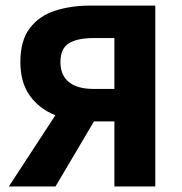

<svg xmlns="http://www.w3.org/2000/svg" viewBox="-20 -672 657 692"><path d="M392.3 0V-234.5H301.4Q234.1 -235.1 177.8 -257.5Q121.5 -280 87.5 -327.2Q53.4 -374.3 53.4 -448.8Q53.4 -526.3 87.6 -570.8Q121.9 -615.3 178.9 -633.5Q235.8 -651.8 305 -651.8H539.7V0ZM317 -351.5H392.3V-534.8H317Q258.9 -534.8 228.4 -516Q197.8 -497.1 197.8 -448.8Q197.8 -400.8 228.4 -376.2Q258.9 -351.5 317 -351.5ZM11.9 0 241.4 -351.2 341.7 -273.4 180.1 0Z"/></svg>

Font: Source Sans 3 VF
Style: Regular
Weight: 200
Designer: Paul D. Hunt
Foundry: Adobe
Version: Version 3.046;hotconv 1.0.118;makeotfexe 2.5.65603